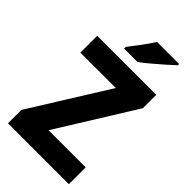

<svg xmlns="http://www.w3.org/2000/svg" viewBox="-278 -1014 1097 1097"><g transform="rotate(45 270.0 -465.5)"><path d="M517 0H25V-108L318 -578H32V-714H509V-606L217 -136H517ZM477 -921Q458 -903 426.5 -875Q395 -847 361 -818.5Q327 -790 301 -771H192V-784Q217 -817 247.5 -857Q278 -897 298 -931H477Z"/></g></svg>

Font: Noto Sans Armenian SemiCondensed ExtraBold
Style: Regular
Weight: 800
Width: 4
Designer: Monotype Design Team
Foundry: Monotype Imaging Inc.
Version: Version 2.008; ttfautohint (v1.8.4.7-5d5b)